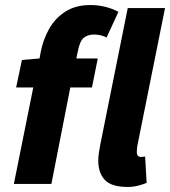

<svg xmlns="http://www.w3.org/2000/svg" viewBox="-20 -730 675 762"><path d="M35 0 112 -383H44L67 -492L137 -498L141 -521Q151 -573 175 -615.5Q199 -658 239.5 -684Q280 -710 339 -710Q369 -710 397.5 -703Q426 -696 450 -683L403 -581Q395 -586 381 -589.5Q367 -593 354 -593Q329 -593 313 -580.5Q297 -568 289 -527L283 -498H368L345 -383H259L184 0ZM487 12Q422 12 396 -16Q370 -44 370 -92Q370 -106 372 -121Q374 -136 378 -156L487 -698H635L525 -151Q524 -142 523.5 -137.5Q523 -133 523 -127Q523 -107 540 -107Q543 -107 546.5 -107.5Q550 -108 556 -109L562 -4Q547 2 527.5 7Q508 12 487 12Z"/></svg>

Font: Source Sans 3 ExtraBold
Style: Italic
Weight: 800
Italic angle: -11°
Version: Version 3.052;hotconv 1.1.0;makeotfexe 2.6.0